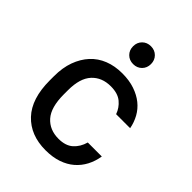

<svg xmlns="http://www.w3.org/2000/svg" viewBox="-203 -799 911 911"><g transform="rotate(45 252.5 -343.5)"><path d="M265 8Q164 8 104.5 -55Q45 -118 45 -241V-269Q45 -326 61 -370Q77 -414 105.5 -445Q134 -476 174.5 -492Q215 -508 265 -508Q312 -508 348.5 -495.5Q385 -483 411 -462Q437 -441 453 -412Q469 -383 475 -350H381Q370 -382 343.5 -404Q317 -426 270 -426Q210 -426 174.5 -387.5Q139 -349 139 -269V-241Q139 -154 174.5 -114Q210 -74 270 -74Q317 -74 343.5 -97.5Q370 -121 381 -160H475Q469 -123 453 -92.5Q437 -62 411 -39.5Q385 -17 348.5 -4.5Q312 8 265 8ZM270 -575Q244 -575 227 -592Q210 -609 210 -635Q210 -661 227 -678Q244 -695 270 -695Q296 -695 313 -678Q330 -661 330 -635Q330 -609 313 -592Q296 -575 270 -575Z"/></g></svg>

Font: PT Root UI Medium
Style: Regular
Weight: 500
Designer: Vitaly Kuzmin
Foundry: ParaType Ltd.
Version: Version 2.001G